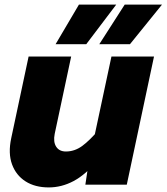

<svg xmlns="http://www.w3.org/2000/svg" viewBox="-20 -807 728 839"><path d="M291 -560 219 -222Q212 -187 225.5 -166Q239 -145 268 -145Q306 -145 339 -169Q372 -193 419 -248L406 -105Q353 -43 301 -15.5Q249 12 193 12Q133 12 91.5 -14.5Q50 -41 32.5 -89Q15 -137 29 -203L105 -560ZM653 -560 534 0H353L366 -87L467 -560ZM223 -614 325 -787H488L357 -614ZM414 -614 525 -787H688L548 -614Z"/></svg>

Font: Azeret Mono Thin ExtraBold
Style: Italic
Weight: 800
Italic angle: -12°
Version: Version 1.002